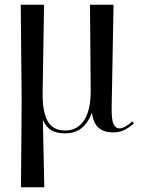

<svg xmlns="http://www.w3.org/2000/svg" viewBox="-20 -556 604 815"><path d="M69 239 72 -126 68 -536H167L161 -160Q160 -83 182 -42.5Q204 -2 257 -2Q308 -2 337 -45.5Q366 -89 365 -176L362 -536H462L454 -103Q453 -49 461.5 -30Q470 -11 487 -11Q498 -11 513 -19.5Q528 -28 542 -41L548 -32Q533 -18 511.5 -6Q490 6 460 6Q380 6 371 -75H369Q354 -35 326.5 -12.5Q299 10 256 10Q220 10 198 -3Q176 -16 164 -44H162L168 239Z"/></svg>

Font: Noto Serif Display SemiCondensed
Style: Regular
Weight: 400
Width: 4
Designer: Monotype Design Team
Foundry: Monotype Imaging Inc.
Version: Version 2.009